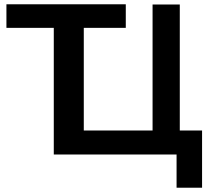

<svg xmlns="http://www.w3.org/2000/svg" viewBox="-20 -720 1023 896"><path d="M231 1H804V156H923V-111H819V-699H692V-111H371V-590H567V-700H10V-590H231Z"/></svg>

Font: Chess Sans SemiBold
Style: Regular
Weight: 600
Designer: Wolf Bōese
Foundry: Wolf Bōese
Version: Version 7.223;Glyphs 3.3 (3306)